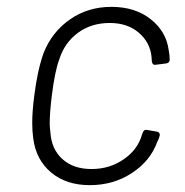

<svg xmlns="http://www.w3.org/2000/svg" viewBox="-20 -532 540 560"><path d="M77 -128Q74 -149 74 -173Q74 -208 80 -253Q89 -326 107 -377Q131 -438 183.5 -475Q236 -512 305 -512Q374 -512 419.5 -476Q465 -440 472 -386Q475 -371 475 -358Q475 -349 465 -347L433 -343H431Q425 -343 423 -352L422 -366Q418 -408 385 -436.5Q352 -465 300 -465Q246 -465 207 -436Q168 -407 153 -359Q140 -325 131 -252Q125 -203 125 -173Q125 -160 127 -146Q130 -97 162 -68Q194 -39 247 -39Q300 -39 341 -67.5Q382 -96 394 -139L396 -144Q399 -155 409 -153L438 -148Q447 -146 446 -137Q445 -134 443.5 -129Q442 -124 439 -119Q419 -63 365 -27.5Q311 8 242 8Q173 8 129 -29Q85 -66 77 -128Z"/></svg>

Font: Barlow Light
Style: Italic
Weight: 300
Italic angle: -7°
Designer: Jeremy Tribby
Foundry: Tribby Type
Version: Version 1.408